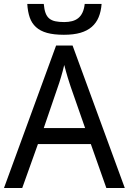

<svg xmlns="http://www.w3.org/2000/svg" viewBox="-20 -946 648 966"><path d="M515.1 0 437 -221.2H170.9L91.8 0H0L262.2 -716.8H345.2L607.9 0ZM408.2 -301.8 335.9 -508.8Q333 -517.6 328.9 -530.3Q324.7 -543 320.3 -557.6Q315.9 -572.3 311.5 -588.1Q307.1 -604 303.2 -619.1Q299.8 -604 295.4 -587.9Q291 -571.8 286.6 -556.9Q282.2 -542 278.1 -529.5Q273.9 -517.1 271 -508.8L200.2 -301.8ZM491.2 -926.3Q488.3 -888.2 476.3 -859.4Q464.4 -830.6 441.7 -810.8Q418.9 -791 384.5 -781Q350.1 -771 301.3 -771Q251 -771 216.8 -780.5Q182.6 -790 161.1 -809.6Q139.6 -829.1 129.6 -858.2Q119.6 -887.2 117.2 -926.3H200.2Q202.6 -898.4 209.2 -880.6Q215.8 -862.8 228 -852.8Q240.2 -842.8 258.8 -838.9Q277.3 -835 303.2 -835Q324.7 -835 342.5 -839.6Q360.4 -844.2 373.5 -854.7Q386.7 -865.2 395 -882.8Q403.3 -900.4 406.2 -926.3Z"/></svg>

Font: WenQuanYi Micro Hei
Style: Regular
Weight: 400
Foundry: Ascender Corporation
Version: Version 0.2.0-beta